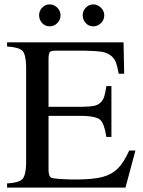

<svg xmlns="http://www.w3.org/2000/svg" viewBox="-20 -855 651 875"><path d="M597.2 -168.9 551.8 0H12.2V-19Q65.9 -22 81.8 -38.6Q97.7 -55.2 99.1 -108.9V-553.2Q97.7 -607.4 82.3 -623.5Q66.9 -639.6 12.2 -643.1V-662.1H543L545.9 -519H521Q514.6 -554.7 507.3 -573Q500 -591.3 482.4 -603.8Q464.8 -616.2 439.9 -619.6Q415 -623 369.1 -624H233.9Q212.9 -624 207.5 -618.2Q202.1 -612.3 201.2 -589.8V-368.2H355Q388.7 -369.1 406.2 -372.1Q423.8 -375 436.5 -386Q449.2 -397 454.6 -413.8Q460 -430.7 464.8 -462.9H487.8V-231H464.8Q455.1 -293 436.3 -309.3Q417.5 -325.7 355 -327.1H201.2V-80.1Q201.2 -50.8 214.8 -44.9Q228.5 -39.1 306.2 -37.1H333Q406.7 -37.6 448.2 -48.8Q489.7 -60.1 517.1 -87.2Q544.4 -114.3 568.8 -168.9ZM206.1 -835Q226.1 -835 241 -820.1Q255.9 -805.2 255.9 -785.2Q255.9 -764.6 241.2 -749.8Q226.6 -734.9 206.1 -734.9Q186 -734.9 172.1 -749.8Q158.2 -764.6 158.2 -786.1Q158.2 -805.7 172.4 -820.3Q186.5 -835 206.1 -835ZM404.8 -835Q424.8 -835 439.9 -820.1Q455.1 -805.2 455.1 -785.2Q455.1 -764.6 440.2 -749.8Q425.3 -734.9 404.8 -734.9Q384.8 -734.9 370.8 -749.8Q356.9 -764.6 356.9 -786.1Q356.9 -805.7 371.1 -820.3Q385.3 -835 404.8 -835Z"/></svg>

Font: Accordance
Style: Regular
Weight: 400
Version: Version 1.1 (build May 11, 2018) Miklal Software Solutions, 